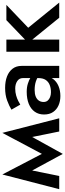

<svg xmlns="http://www.w3.org/2000/svg" viewBox="532 -1068 566 1671"><g transform="rotate(-90 815.5 -232.0)"><path d="M507 0H622L495 -495L437 -345ZM282 -94 312 31 505 -318 495 -495ZM312 31 342 -94 133 -495 123 -318ZM5 0H120L190 -345L133 -495Z M764 -136Q764 -160 776 -177.5Q788 -195 811 -204.5Q834 -214 868 -214Q910 -214 942 -203.5Q974 -193 1005 -170V-227Q997 -237 976 -250Q955 -263 923.5 -273Q892 -283 852 -283Q792 -283 747.5 -265Q703 -247 679 -213Q655 -179 655 -132Q655 -85 676.5 -53.5Q698 -22 734.5 -6Q771 10 816 10Q864 10 903 -6.5Q942 -23 965 -54.5Q988 -86 988 -130L972 -183Q972 -142 956 -118Q940 -94 912 -83Q884 -72 849 -72Q826 -72 806.5 -79.5Q787 -87 775.5 -101Q764 -115 764 -136ZM741 -339Q752 -346 772.5 -356.5Q793 -367 820.5 -375Q848 -383 881 -383Q919 -383 945.5 -365.5Q972 -348 972 -316V0H1078V-328Q1078 -374 1053.5 -406Q1029 -438 986 -454.5Q943 -471 886 -471Q824 -471 776 -453Q728 -435 697 -416Z M1201 -460V0H1307V-460ZM1476 -460 1278 -270 1497 0H1629L1410 -270L1609 -460Z"/></g></svg>

Font: Jost Medium
Style: Regular
Weight: 500
Version: Version 3.710